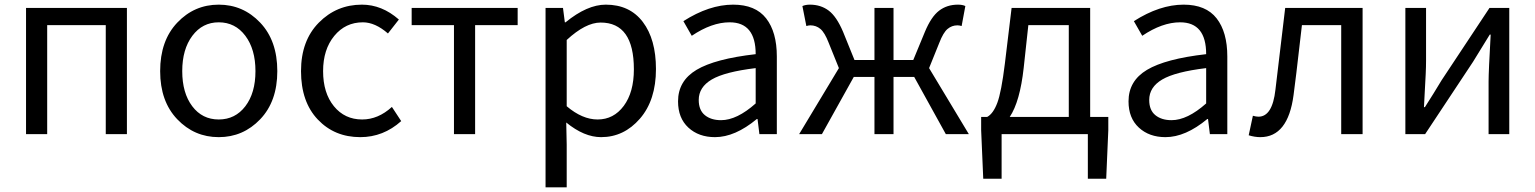

<svg xmlns="http://www.w3.org/2000/svg" viewBox="-20 -577 6605 826"><path d="M92 0V-543H526V0H435V-469H183V0Z M669 -271Q669 -402 742.5 -479.5Q816 -557 921 -557Q1026 -557 1099.5 -479.5Q1173 -402 1173 -271Q1173 -141 1099.5 -64Q1026 13 921 13Q816 13 742.5 -64Q669 -141 669 -271ZM921 -481Q851 -481 807.5 -423Q764 -365 764 -271Q764 -177 807 -120Q850 -63 921 -63Q992 -63 1035.5 -120Q1079 -177 1079 -271Q1079 -365 1035.5 -423Q992 -481 921 -481Z M1530 13Q1419 13 1347 -63Q1275 -139 1275 -271Q1275 -402 1351.5 -479.5Q1428 -557 1537 -557Q1623 -557 1696 -493L1649 -433Q1594 -481 1541 -481Q1466 -481 1418 -422.5Q1370 -364 1370 -271Q1370 -177 1416.5 -120Q1463 -63 1538 -63Q1607 -63 1666 -117L1706 -56Q1629 13 1530 13Z M1933 0V-469H1751V-543H2207V-469H2024V0Z M2327 229V-543H2402L2410 -481H2413Q2506 -557 2586 -557Q2689 -557 2745.5 -482.5Q2802 -408 2802 -280Q2802 -146 2733 -66.5Q2664 13 2566 13Q2493 13 2416 -50L2418 45V229ZM2551 -63Q2620 -63 2663.5 -121.5Q2707 -180 2707 -279Q2707 -480 2564 -480Q2499 -480 2418 -405V-120Q2485 -63 2551 -63Z M3056 13Q2986 13 2941.5 -28Q2897 -69 2897 -141Q2897 -229 2976.5 -276.5Q3056 -324 3231 -344Q3231 -481 3119 -481Q3042 -481 2956 -423L2920 -486Q3031 -557 3134 -557Q3230 -557 3276 -498Q3322 -439 3322 -334V0H3247L3239 -65H3236Q3142 13 3056 13ZM3082 -60Q3150 -60 3231 -132V-284Q3098 -268 3042 -235Q2986 -202 2986 -147Q2986 -103 3012.5 -81.5Q3039 -60 3082 -60Z M3418 0 3589 -284 3545 -393Q3528 -437 3509.5 -452.5Q3491 -468 3466 -468Q3459 -468 3449 -465L3432 -551Q3446 -557 3464 -557Q3511 -557 3545 -531.5Q3579 -506 3607 -440L3656 -319H3742V-543H3824V-319H3909L3959 -440Q3986 -505 4020 -531Q4054 -557 4101 -557Q4121 -557 4133 -551L4117 -465Q4107 -468 4099 -468Q4075 -468 4056.5 -452.5Q4038 -437 4021 -393L3977 -284L4148 0H4049L3913 -246H3824V0H3742V-246H3653L3516 0Z M4384 -285Q4368 -140 4324 -74H4578V-469H4404ZM4289 0V192H4210L4201 -17V-74H4227Q4253 -88 4270.5 -134.5Q4288 -181 4303 -303L4332 -543H4670V-74H4748V-17L4739 192H4660V0Z M4994 13Q4924 13 4879.5 -28Q4835 -69 4835 -141Q4835 -229 4914.5 -276.5Q4994 -324 5169 -344Q5169 -481 5057 -481Q4980 -481 4894 -423L4858 -486Q4969 -557 5072 -557Q5168 -557 5214 -498Q5260 -439 5260 -334V0H5185L5177 -65H5174Q5080 13 4994 13ZM5020 -60Q5088 -60 5169 -132V-284Q5036 -268 4980 -235Q4924 -202 4924 -147Q4924 -103 4950.5 -81.5Q4977 -60 5020 -60Z M5402 13Q5378 13 5352 5L5370 -79Q5384 -75 5394 -75Q5454 -75 5467 -191Q5470 -216 5509 -543H5842V0H5750V-469H5581Q5577 -435 5570 -374.5Q5563 -314 5557 -263Q5551 -212 5545 -168Q5521 13 5402 13Z M6026 0V-543H6115V-316Q6115 -291 6113.5 -258Q6112 -225 6109.5 -183Q6107 -141 6106 -116H6110Q6146 -172 6182 -232L6388 -543H6473V0H6384V-227Q6384 -268 6393 -428H6389Q6331 -334 6317 -311L6111 0Z"/></svg>

Font: Noto Sans SC
Style: Regular
Weight: 400
Designer: Ryoko NISHIZUKA  (kana, bopomofo & ideographs); Paul D. Hunt (Latin, Greek & Cyrillic); Sandoll Communications , Soo-you
Foundry: Adobe
Version: Version 2.002;hotconv 1.0.116;makeotfexe 2.5.65601